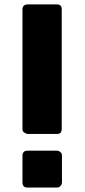

<svg xmlns="http://www.w3.org/2000/svg" viewBox="-20 -843 381 864"><path d="M81.1 -800.8Q81.1 -823.2 106.4 -823.2Q149.4 -823.2 236.3 -823.2Q257.8 -823.2 257.8 -800.8Q257.8 -621.1 257.8 -261.7Q257.8 -252.9 252.9 -246.1Q247.1 -240.2 236.3 -240.2Q192.4 -240.2 106.4 -240.2Q98.6 -240.2 89.8 -246.1Q81.1 -252 81.1 -261.7Q81.1 -441.4 81.1 -800.8ZM81.1 -143.6Q81.1 -153.3 86.9 -159.2Q92.8 -165 103.5 -165Q147.5 -165 235.4 -165Q244.1 -165 251 -159.2Q258.8 -153.3 258.8 -143.6Q258.8 -103.5 258.8 -22.5Q258.8 -13.7 252.9 -6.8Q246.1 1 235.4 1Q191.4 1 103.5 1Q81.1 1 81.1 -22.5Q81.1 -62.5 81.1 -143.6Z"/></svg>

Font: Cocogoose
Style: Regular
Weight: 400
Designer: Cosimo Lorenzo Pancini
Version: Version 1.000